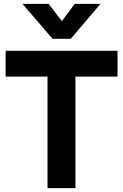

<svg xmlns="http://www.w3.org/2000/svg" viewBox="-20 -970 635 990"><path d="M225 0V-575H9V-708H586V-575H369V0ZM251 -770 96 -950H231L299 -861L365 -950H498L345 -770Z"/></svg>

Font: Onest
Style: Bold
Weight: 700
Designer: Dmitri Voloshin, Andrey Kudryavtsev
Foundry: Dmitri Voloshin, Andrey Kudryavtsev
Version: Version 1.000;gftools[0.9.33]